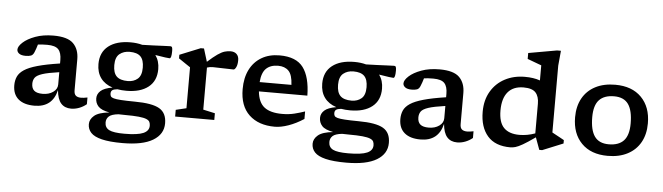

<svg xmlns="http://www.w3.org/2000/svg" viewBox="-55 -975 4968 1439"><g transform="rotate(5 2429.0 -255.0)"><path d="M493 9Q444.5 9 417 -22Q389.5 -53 383.5 -121Q352.5 11 217 11Q138.5 11 96.2 -25Q54 -61 54 -129Q54 -165 67 -194Q80 -223 114.5 -246Q149 -269 213.5 -287.2Q278 -305.5 381.5 -321V-346.5Q381.5 -401.5 358 -426.8Q334.5 -452 274.5 -452Q253.5 -452 236 -451Q218.5 -450 204 -448Q195 -416 183 -387.5Q174.5 -367 159.2 -361.2Q144 -355.5 119 -355.5Q86.5 -355.5 70.2 -367.5Q54 -379.5 54 -397Q54 -421.5 86.8 -451.5Q119.5 -481.5 178.2 -503.2Q237 -525 315 -525Q421.5 -525 464.5 -481.8Q507.5 -438.5 507.5 -363.5V-130.5Q507.5 -102 521 -90.5Q534.5 -79 560.5 -79Q579.5 -79 608.5 -85V-34.5Q583 -13.5 552.8 -2.2Q522.5 9 493 9ZM187.5 -152.5Q187.5 -117 207.5 -100Q227.5 -83 271 -83Q318 -83 349.8 -105.8Q381.5 -128.5 381.5 -163.5V-255.5Q296.5 -243.5 255 -229.8Q213.5 -216 200.5 -197.2Q187.5 -178.5 187.5 -152.5Z M895 -160.5Q858 -160.5 826.5 -166Q800.5 -163.5 789.2 -155.5Q778 -147.5 778 -129.5Q778 -117.5 783 -109Q788 -100.5 805.8 -95.5Q823.5 -90.5 861.2 -88Q899 -85.5 964.5 -85Q1095.5 -84.5 1150.2 -52.5Q1205 -20.5 1205 57.5Q1205 139.5 1127.8 186Q1050.5 232.5 899 232.5Q801 232.5 743.2 218.2Q685.5 204 660.8 177.2Q636 150.5 636 113Q636 76.5 669 48.5Q702 20.5 782 12.5Q720.5 1 697.5 -24.2Q674.5 -49.5 674.5 -85Q674.5 -117.5 700.8 -141.2Q727 -165 789 -175.5Q730.5 -194.5 699.5 -237Q668.5 -279.5 668.5 -342.5Q668.5 -430.5 728.8 -477.8Q789 -525 895 -525Q943.5 -525 983 -514Q1025 -515 1068 -516.8Q1111 -518.5 1144.8 -520.2Q1178.5 -522 1194 -522Q1203.5 -522 1207 -514.5Q1210.5 -507 1210.5 -487.5Q1210.5 -431.5 1196 -431.5Q1185.5 -431.5 1162.8 -434.8Q1140 -438 1087.5 -446.5Q1118.5 -403.5 1118.5 -342.5Q1118.5 -254.5 1059 -207.5Q999.5 -160.5 895 -160.5ZM898.5 -234Q942.5 -234 972.2 -259Q1002 -284 1002 -343.5Q1002 -401.5 976.2 -427.5Q950.5 -453.5 894 -453.5Q849 -453.5 818.2 -428.8Q787.5 -404 787.5 -344.5Q787.5 -286.5 814 -260.2Q840.5 -234 898.5 -234ZM760 89Q760 128 792.5 144.8Q825 161.5 906.5 161.5Q1007 161.5 1049.5 142.8Q1092 124 1092 85.5Q1092 69 1086.2 57Q1080.5 45 1061.5 37Q1042.5 29 1003.8 25Q965 21 898.5 21Q873 21 850.5 20Q799 25.5 779.5 43.5Q760 61.5 760 89Z M1648 -523.5Q1676.5 -523.5 1693 -507.2Q1709.5 -491 1709.5 -462Q1709.5 -428 1699.8 -408.8Q1690 -389.5 1680.5 -389.5Q1640.5 -389.5 1602.8 -391.5Q1565 -393.5 1527 -393.5Q1514 -393.5 1503.2 -392Q1492.5 -390.5 1481 -386.5V-70L1570 -50.5V0H1275.5V-50.5L1354.5 -69.5V-377.5Q1344.5 -384 1319.5 -401Q1294.5 -418 1266.5 -437V-464L1422 -527H1446.5L1476.5 -429.5Q1521 -469.5 1550.5 -489.8Q1580 -510 1602.2 -516.8Q1624.5 -523.5 1648 -523.5Z M2016.5 -525Q2141 -525 2194 -453.8Q2247 -382.5 2249 -242.5H1884.5Q1892.5 -160 1938 -124.8Q1983.5 -89.5 2072.5 -89.5Q2122.5 -89.5 2164.5 -100Q2206.5 -110.5 2242.5 -123V-66.5Q2185 -29 2128 -9Q2071 11 2025.5 11Q1903 11 1832.2 -55.8Q1761.5 -122.5 1761.5 -249.5Q1761.5 -334 1792.5 -395.8Q1823.5 -457.5 1880.8 -491.2Q1938 -525 2016.5 -525ZM2012 -446.5Q1955 -446.5 1922.2 -415.5Q1889.5 -384.5 1884 -312.5H2123Q2119.5 -388 2090.8 -417.2Q2062 -446.5 2012 -446.5Z M2578.5 -160.5Q2541.5 -160.5 2510 -166Q2484 -163.5 2472.8 -155.5Q2461.5 -147.5 2461.5 -129.5Q2461.5 -117.5 2466.5 -109Q2471.5 -100.5 2489.2 -95.5Q2507 -90.5 2544.8 -88Q2582.5 -85.5 2648 -85Q2779 -84.5 2833.8 -52.5Q2888.5 -20.5 2888.5 57.5Q2888.5 139.5 2811.2 186Q2734 232.5 2582.5 232.5Q2484.5 232.5 2426.8 218.2Q2369 204 2344.2 177.2Q2319.5 150.5 2319.5 113Q2319.5 76.5 2352.5 48.5Q2385.5 20.5 2465.5 12.5Q2404 1 2381 -24.2Q2358 -49.5 2358 -85Q2358 -117.5 2384.2 -141.2Q2410.5 -165 2472.5 -175.5Q2414 -194.5 2383 -237Q2352 -279.5 2352 -342.5Q2352 -430.5 2412.2 -477.8Q2472.5 -525 2578.5 -525Q2627 -525 2666.5 -514Q2708.5 -515 2751.5 -516.8Q2794.5 -518.5 2828.2 -520.2Q2862 -522 2877.5 -522Q2887 -522 2890.5 -514.5Q2894 -507 2894 -487.5Q2894 -431.5 2879.5 -431.5Q2869 -431.5 2846.2 -434.8Q2823.5 -438 2771 -446.5Q2802 -403.5 2802 -342.5Q2802 -254.5 2742.5 -207.5Q2683 -160.5 2578.5 -160.5ZM2582 -234Q2626 -234 2655.8 -259Q2685.5 -284 2685.5 -343.5Q2685.5 -401.5 2659.8 -427.5Q2634 -453.5 2577.5 -453.5Q2532.5 -453.5 2501.8 -428.8Q2471 -404 2471 -344.5Q2471 -286.5 2497.5 -260.2Q2524 -234 2582 -234ZM2443.5 89Q2443.5 128 2476 144.8Q2508.5 161.5 2590 161.5Q2690.5 161.5 2733 142.8Q2775.5 124 2775.5 85.5Q2775.5 69 2769.8 57Q2764 45 2745 37Q2726 29 2687.2 25Q2648.5 21 2582 21Q2556.5 21 2534 20Q2482.5 25.5 2463 43.5Q2443.5 61.5 2443.5 89Z M3397.5 9Q3349 9 3321.5 -22Q3294 -53 3288 -121Q3257 11 3121.5 11Q3043 11 3000.8 -25Q2958.5 -61 2958.5 -129Q2958.5 -165 2971.5 -194Q2984.5 -223 3019 -246Q3053.5 -269 3118 -287.2Q3182.5 -305.5 3286 -321V-346.5Q3286 -401.5 3262.5 -426.8Q3239 -452 3179 -452Q3158 -452 3140.5 -451Q3123 -450 3108.5 -448Q3099.5 -416 3087.5 -387.5Q3079 -367 3063.8 -361.2Q3048.5 -355.5 3023.5 -355.5Q2991 -355.5 2974.8 -367.5Q2958.5 -379.5 2958.5 -397Q2958.5 -421.5 2991.2 -451.5Q3024 -481.5 3082.8 -503.2Q3141.5 -525 3219.5 -525Q3326 -525 3369 -481.8Q3412 -438.5 3412 -363.5V-130.5Q3412 -102 3425.5 -90.5Q3439 -79 3465 -79Q3484 -79 3513 -85V-34.5Q3487.5 -13.5 3457.2 -2.2Q3427 9 3397.5 9ZM3092 -152.5Q3092 -117 3112 -100Q3132 -83 3175.5 -83Q3222.5 -83 3254.2 -105.8Q3286 -128.5 3286 -163.5V-255.5Q3201 -243.5 3159.5 -229.8Q3118 -216 3105 -197.2Q3092 -178.5 3092 -152.5Z M4193 -52.5 4037.5 11H4016L3982.5 -80.5Q3924 -39 3890.2 -19.8Q3856.5 -0.5 3836 5.2Q3815.5 11 3797.5 11Q3683.5 11 3626 -55.2Q3568.5 -121.5 3568.5 -237Q3568.5 -325.5 3606.8 -390.2Q3645 -455 3711.2 -490Q3777.5 -525 3861 -525Q3894 -525 3921.5 -521Q3949 -517 3975.5 -508V-621.5Q3969.5 -623.5 3949.5 -631Q3929.5 -638.5 3907 -646.8Q3884.5 -655 3870 -660.5V-705L4084 -743H4113L4102.5 -630.5V-127.5Q4108.5 -124 4126.2 -114.5Q4144 -105 4163.2 -94.5Q4182.5 -84 4193 -78ZM3975.5 -332.5Q3975.5 -387 3949.5 -416Q3923.5 -445 3858.5 -445Q3781.5 -445 3741 -397.2Q3700.5 -349.5 3700.5 -258Q3700.5 -169 3740 -128.5Q3779.5 -88 3857.5 -88Q3915.5 -88 3975.5 -109.5Z M4530 11Q4404 11 4333 -61.2Q4262 -133.5 4262 -256.5Q4262 -339 4295.5 -399.2Q4329 -459.5 4391.8 -492.2Q4454.5 -525 4541.5 -525Q4667.5 -525 4738.5 -452.8Q4809.5 -380.5 4809.5 -257.5Q4809.5 -175 4775.8 -114.8Q4742 -54.5 4679.2 -21.8Q4616.5 11 4530 11ZM4530.5 -76Q4605.5 -76 4643.2 -116.5Q4681 -157 4681 -245.5Q4681 -343 4647.5 -390.5Q4614 -438 4540.5 -438Q4465.5 -438 4427.8 -397.5Q4390 -357 4390 -268.5Q4390 -171 4423.8 -123.5Q4457.5 -76 4530.5 -76Z"/></g></svg>

Font: Newsreader 6pt Medium
Style: Regular
Weight: 500
Designer: Hugues Gentile
Foundry: Production Type
Version: Version 1.003; ttfautohint (v1.8.3)